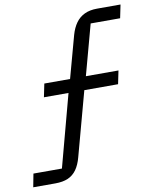

<svg xmlns="http://www.w3.org/2000/svg" viewBox="-164 -766 776 969"><g transform="rotate(-10 224.0 -282.0)"><path d="M-73 134 -60 66H86L185 -304H59L73 -372H205L264 -588Q274 -623 291.5 -647.5Q309 -672 336 -685Q363 -698 401 -698H521L507 -630H356L286 -372H453L439 -304H266L177 24Q167 62 149.5 86.5Q132 111 105.5 122.5Q79 134 40 134Z"/></g></svg>

Font: IBM Plex Sans
Style: Italic
Weight: 400
Italic angle: -11.31°
Designer: Mike Abbink, Paul van der Laan, Pieter van Rosmalen
Foundry: Bold Monday
Version: Version 3.201